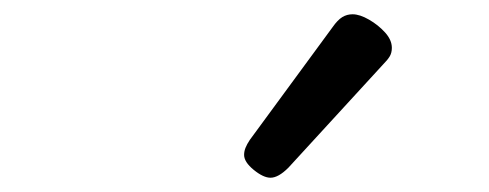

<svg xmlns="http://www.w3.org/2000/svg" viewBox="-20 -862 685 269"><path d="M359 -613Q349 -613 335.5 -624Q322 -635 322 -645Q322 -650 324 -655Q326 -660 330 -666L446 -824Q453 -834 459.5 -838Q466 -842 474 -842Q484 -842 497 -834.5Q510 -827 519.5 -816.5Q529 -806 529 -795Q529 -788 526 -783Q523 -778 517 -772L384 -627Q370 -613 359 -613Z"/></svg>

Font: Playwrite ZA
Style: Regular
Weight: 400
Designer: Veronika Burian, José Scaglione
Foundry: TypeTogether
Version: Version 1.002